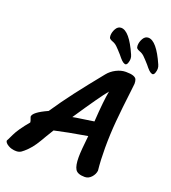

<svg xmlns="http://www.w3.org/2000/svg" viewBox="-179 -1025 1034 1162"><g transform="rotate(20 338.0 -444.0)"><path d="M498 -707 494 -708Q484 -711 473.5 -721.5Q463 -732 448 -751Q424 -778 410 -791.5Q396 -805 378 -811Q367 -815 361 -820.5Q355 -826 355 -839Q355 -862 367.5 -884Q380 -906 401 -906Q454 -906 512 -774Q518 -761 518 -748Q518 -736 513 -721.5Q508 -707 498 -707ZM673 -707 669 -708Q659 -711 648.5 -721.5Q638 -732 623 -751Q599 -778 585 -791.5Q571 -805 553 -811Q542 -815 536 -820.5Q530 -826 530 -839Q530 -862 542.5 -884Q555 -906 576 -906Q629 -906 687 -774Q693 -761 693 -748Q693 -736 688 -721.5Q683 -707 673 -707ZM228 -182Q204 -144 197 -131Q176 -94 159.5 -69.5Q143 -45 124 -26Q103 -5 89.5 4Q76 13 58 13Q28 13 5.5 -0.5Q-17 -14 -17 -28Q-15 -30 5 -72.5Q25 -115 79 -179Q79 -187 74 -199Q69 -211 69 -213Q69 -242 160 -283Q211 -359 267.5 -433Q324 -507 406 -608Q426 -633 457 -649Q488 -665 519 -665Q551 -665 567 -659Q583 -653 587.5 -643Q592 -633 592 -615Q588 -585 587 -570Q572 -449 564.5 -362.5Q557 -276 557 -190Q557 -111 564 -45Q561 -21 543 -1.5Q525 18 501 18Q455 18 440.5 -5Q426 -28 426 -83Q426 -123 437 -222Q306 -200 228 -182ZM362 -306 442 -318Q451 -457 463 -518Q424 -472 307 -297Q325 -301 362 -306Z"/></g></svg>

Font: Sriracha
Style: Regular
Weight: 400
Designer: Suppakit Chalermlarp
Version: Version 1.002g